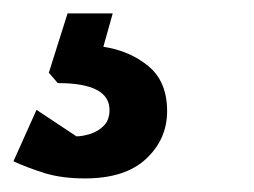

<svg xmlns="http://www.w3.org/2000/svg" viewBox="-157 -20 380 287"><path d="M-30 246.7Q-64.1 246.7 -89.5 239Q-114.8 231.2 -136.9 221.1L-102.4 144.2L-42.7 183.8Q-34 183.8 -22.5 180.3Q-11 176.9 -2.1 168.2Q6.7 159.5 6.7 144.4Q6.7 104.2 -70.6 104.2L-84 88.7L-56 0H11.5L-2.5 49.9Q37.3 56 65 79Q92.8 102.1 92.8 146Q92.8 188.1 61.4 217.4Q30.1 246.7 -30 246.7Z"/></svg>

Font: Kreon Light
Style: Regular
Weight: 300
Designer: Julia Petretta
Foundry: Julia Petretta and Eli Heuer
Version: Version 2.002